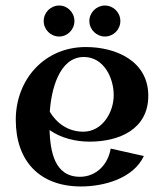

<svg xmlns="http://www.w3.org/2000/svg" viewBox="-20 -649 590 694"><path d="M304 -137C410 -137 516 -181 516 -303C516 -428 400 -479 290 -479C140 -479 37 -361 37 -216C37 -67 123 25 273 25C356 25 462 -4 500 -85L380 -112C371 -55 328 -10 269 -10C176 -10 162 -103 159 -179C200 -150 253 -137 304 -137ZM283 -443C355 -443 391 -368 391 -305C391 -243 350 -173 281 -173C227 -173 185 -203 160 -245C165 -324 194 -443 283 -443ZM415 -573C415 -604 390 -629 359 -629C329 -629 303 -604 303 -573C303 -542 329 -517 359 -517C390 -517 415 -542 415 -573ZM249 -573C249 -604 224 -629 194 -629C163 -629 138 -604 138 -573C138 -542 163 -517 194 -517C224 -517 249 -542 249 -573Z"/></svg>

Font: Original Surfer
Style: Regular
Weight: 400
Designer: Astigmatic (AOETI)
Foundry: Astigmatic (AOETI)
Version: Version 1.001